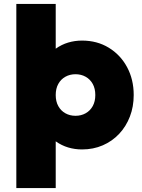

<svg xmlns="http://www.w3.org/2000/svg" viewBox="-20 -740 719 970"><path d="M62.5 210V-720H261.5V-494Q291 -515 324.5 -525Q358 -535 394.5 -535Q470.5 -535 529.5 -499Q588.5 -463 622 -400.8Q655.5 -338.5 655.5 -260Q655.5 -201 636.2 -151Q617 -101 582 -63.8Q547 -26.5 499.2 -5.8Q451.5 15 394.5 15Q358 15 324.5 5Q291 -5 261.5 -26V210ZM361.5 -155Q390 -155 412.8 -167.8Q435.5 -180.5 448.5 -204Q461.5 -227.5 461.5 -260Q461.5 -292.5 448.5 -316Q435.5 -339.5 412.8 -352.2Q390 -365 361.5 -365Q333 -365 310.2 -352.2Q287.5 -339.5 274.5 -316Q261.5 -292.5 261.5 -260Q261.5 -227.5 274.5 -204Q287.5 -180.5 310.2 -167.8Q333 -155 361.5 -155Z"/></svg>

Font: Geologica Roman Black
Style: Regular
Weight: 900
Designer: Sindre Bremnes, Frode Helland
Foundry: Monokrom Skriftforlag AS
Version: Version 1.010;gftools[0.9.28]